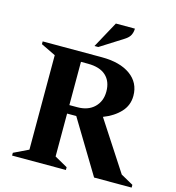

<svg xmlns="http://www.w3.org/2000/svg" viewBox="-124 -967 982 1072"><g transform="rotate(15 367.5 -431.0)"><path d="M44 0V-16L129 -57V-603L44 -644V-660H386Q491 -660 551.5 -616.5Q612 -573 612 -497Q612 -442 575 -402.5Q538 -363 478 -340L663 -56L735 -16V0H518L333 -306H280V-58L355 -16V0ZM320 -605H280V-355H326Q388 -355 424 -390Q460 -425 460 -481Q460 -540 424.5 -572.5Q389 -605 320 -605ZM330 -710 413 -862H523Q523 -843 515 -825.5Q507 -808 483 -793L352 -710Z"/></g></svg>

Font: Spectral SC
Style: Bold
Weight: 700
Designer: Jean-Baptiste Levee
Foundry: Production Type
Version: Version 2.001